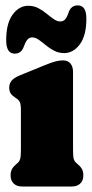

<svg xmlns="http://www.w3.org/2000/svg" viewBox="-20 -678 334 698"><path d="M245.5 -417V-133Q245.5 -108.5 248.2 -99.8Q251 -91 256.5 -86.5L261.5 -82Q272 -73.5 277.5 -64.2Q283 -55 283 -40.5Q283 -21.5 271.8 -10.8Q260.5 0 241.5 0H60Q41 0 29.8 -10.8Q18.5 -21.5 18.5 -40.5Q18.5 -55 24 -64.2Q29.5 -73.5 40 -82L45 -86.5Q50.5 -91 53.2 -99.8Q56 -108.5 56 -133V-279Q56 -298.5 52.2 -306.5Q48.5 -314.5 40 -320L35.5 -323Q23.5 -331 18.5 -339Q13.5 -347 13.5 -359.5Q13.5 -374 22 -384.5Q30.5 -395 52 -404L141.5 -440.5Q167 -451 181.8 -454.8Q196.5 -458.5 208.5 -458.5Q227 -458.5 236.2 -447Q245.5 -435.5 245.5 -417ZM213 -485Q193.5 -485 177 -493.5Q160.5 -502 146.8 -513.5Q133 -525 120.8 -533.5Q108.5 -542 97 -542Q86 -542 79 -533.2Q72 -524.5 65.5 -506Q56.5 -483 33.5 -483Q2.5 -483 2.5 -532Q2.5 -593 26 -625Q49.5 -657 83 -657Q102.5 -657 119 -648.5Q135.5 -640 149.2 -628.5Q163 -617 175.5 -608.5Q188 -600 199 -600Q211 -600 218 -609Q225 -618 230.5 -636Q240 -658.5 262.5 -658.5Q294 -658.5 294 -610.5Q294 -548.5 270.2 -516.8Q246.5 -485 213 -485Z"/></svg>

Font: Fraunces 144pt S100 Black
Style: Regular
Weight: 900
Version: Version 1.000